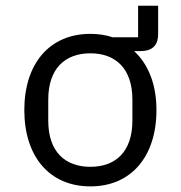

<svg xmlns="http://www.w3.org/2000/svg" viewBox="-20 -648 640 680"><path d="M469.1 -627.8V-516H378.9C355.1 -524.1 328.1 -528.1 300.1 -528.1C154.8 -528.1 66.1 -421.9 66.1 -258.2C66.1 -94.1 154.8 12.1 300.1 12.1C445 12.1 534.1 -94.1 534.1 -258.2C534.1 -348 506 -420.1 454.9 -467H476.9C527 -467 540.1 -495 540.1 -528.1V-627.8ZM150.9 -220.9V-295.1C150.9 -405.9 210.9 -459.2 300.1 -459.2C388.8 -459.2 448.9 -405.9 448.9 -295.1V-220.9C448.9 -110.1 388.8 -57.2 300.1 -57.2C210.9 -57.2 150.9 -110.1 150.9 -220.9Z"/></svg>

Font: Margiela Mono
Style: Regular
Weight: 400
Designer: Mike Abbink, Paul van der Laan, Pieter van Rosmalen
Foundry: Bold Monday
Version: Version 2.003 2021